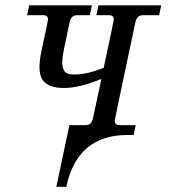

<svg xmlns="http://www.w3.org/2000/svg" viewBox="-20 -509 638 724"><path d="M230 195.3H192.4L241.7 -37.1H303.2Q325.2 -37.1 330.6 -63L362.3 -211.4Q279.3 -177.2 220.2 -177.2Q163.6 -177.2 141.6 -206.1Q128.9 -222.7 128.9 -255.9Q128.9 -280.3 135.7 -313.5Q161.1 -431.6 161.1 -435.5Q161.1 -451.7 143.6 -451.7H82L89.8 -488.8H326.7L318.8 -451.7H270.5Q248.5 -451.7 242.7 -425.8L222.2 -328.6Q214.8 -293.5 214.8 -272Q214.8 -254.4 222.7 -241.2Q230.5 -228 259.3 -228Q309.1 -228 371.1 -253.4Q409.2 -431.6 409.2 -435.5Q409.2 -451.7 391.6 -451.7H343.3L351.1 -488.8H587.9L580.1 -451.7H519Q496.6 -451.7 490.7 -425.8Q412.6 -58.1 412.6 -54.2Q412.6 -37.1 430.7 -37.1H491.7L483.9 0H460.9Q271.5 0 230 195.3Z"/></svg>

Font: Munson
Style: Italic
Weight: 400
Italic angle: -12°
Designer: Paul James MIller
Foundry: High-Logic / Made with FontCreator
Version: Version 2.10;May 5, 2019;FontCreator 11.5.0.2430 64-bit